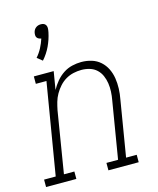

<svg xmlns="http://www.w3.org/2000/svg" viewBox="-148 -845 763 925"><g transform="rotate(-15 233.0 -382.0)"><path d="M109 -592 83 -613Q99 -631 110.5 -653Q122 -675 129 -697Q123 -698 117.5 -700.5Q112 -703 108.5 -707.5Q105 -712 104.5 -718Q104 -724 105 -731Q106 -737 109 -743.5Q112 -750 118 -755Q124 -760 130.5 -762Q137 -764 144 -764Q151 -764 157 -762Q163 -760 167 -755Q171 -750 172 -743.5Q173 -737 172 -730V-729L170 -717Q163 -683 148 -651Q133 -619 109 -592ZM-34 0V-37H24L100 -493H47V-530H146L131 -440Q143 -462 159 -481Q175 -500 195.5 -513.5Q216 -527 239.5 -532.5Q263 -538 285 -538Q312 -538 336.5 -530.5Q361 -523 379.5 -506.5Q398 -490 409 -467.5Q420 -445 424 -419.5Q428 -394 427 -367.5Q426 -341 421 -315L375 -37H428V0H277V-37H335L382 -321Q386 -342 387 -363.5Q388 -385 385 -405Q382 -425 374 -443.5Q366 -462 351.5 -475.5Q337 -489 317 -495Q297 -501 276 -501Q256 -501 236 -496.5Q216 -492 198 -481.5Q180 -471 165.5 -455Q151 -439 140.5 -420.5Q130 -402 124.5 -382.5Q119 -363 115 -343L65 -37H117V0Z"/></g></svg>

Font: Iosevka Slab XLtObl
Style: Regular
Weight: 200
Italic angle: -9°
Monospace: yes
Designer: Belleve Invis
Foundry: Belleve Invis
Version: Version 11.1.1; ttfautohint (v1.8.3)